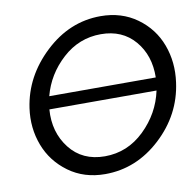

<svg xmlns="http://www.w3.org/2000/svg" viewBox="-80 -797 902 884"><g transform="rotate(-10 371.0 -355.0)"><path d="M446 -715Q544 -715 616 -663Q688 -611 718.5 -529Q749 -447 736 -354Q716 -206 602 -100.5Q488 5 342 5Q244 5 172 -47.5Q100 -100 69 -181.5Q38 -263 51 -355Q72 -500 186.5 -607.5Q301 -715 446 -715ZM433 -633Q331 -633 253.5 -562.5Q176 -492 150 -393H648Q650 -496 591.5 -564.5Q533 -633 433 -633ZM355 -76Q461 -76 540 -152.5Q619 -229 641 -333H140Q132 -227 191 -151.5Q250 -76 355 -76Z"/></g></svg>

Font: Raleway-v4020 Medium
Style: Italic
Weight: 500
Italic angle: -12°
Designer: Matt McInerney, Pablo Impallari, Rodrigo Fuenzalida
Foundry: Matt McInerney, Pablo Impallari, Rodrigo Fuenzalida
Version: Version 4.020;PS 004.020;hotconv 1.0.88;makeotf.lib2.5.64775